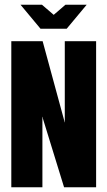

<svg xmlns="http://www.w3.org/2000/svg" viewBox="-20 -795 456 815"><path d="M67 -775H158L208 -732L258 -775H348L263 -673H152ZM28 0V-620H161L253 -282L254 -276H255V-620H388V0H252L162 -292L161 -299H160V0Z"/></svg>

Font: Smooch Sans Thin ExtraBold
Style: Regular
Weight: 800
Version: Version 1.010